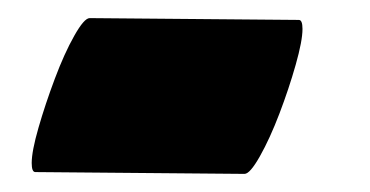

<svg xmlns="http://www.w3.org/2000/svg" viewBox="-20 -404 409 212"><path d="M79 -384 310 -382Q314 -382 314 -372Q314 -359 306.5 -332.5Q299 -306 288.5 -278.5Q278 -251 267 -231.5Q256 -212 250 -212L19 -214Q15 -214 15 -224Q15 -237 22.5 -263Q30 -289 40.5 -317Q51 -345 62 -364.5Q73 -384 79 -384Z"/></svg>

Font: Ga Maamli
Style: Regular
Weight: 400
Designer: Afotey Clement Nii Odai, Ama Asantewa Diaka, David Abbey-Thompson
Foundry: Sorkin Type Co.
Version: Version 1.000; ttfautohint (v1.8.4.7-5d5b)